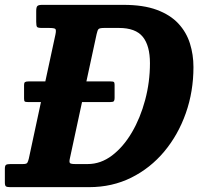

<svg xmlns="http://www.w3.org/2000/svg" viewBox="-61 -770 830 790"><path d="M-41 -19V-75.5Q-41 -89 -35.8 -92Q-30.5 -95 -17.5 -95H33Q48 -95 51.2 -100Q54.5 -105 57.5 -117L107.5 -350H55.5Q43 -350 40.5 -352.8Q38 -355.5 38 -365V-421Q38 -429.5 42 -432.2Q46 -435 56.5 -435H125.5L167 -627.5Q171 -646.5 166.8 -650.8Q162.5 -655 140 -655H111.5Q95 -655 91.5 -659.2Q88 -663.5 88 -680V-724.5Q88 -740.5 92.8 -745.2Q97.5 -750 112.5 -750H447.5Q529 -750 584.2 -729.5Q639.5 -709 672.8 -673.2Q706 -637.5 720.5 -591.2Q735 -545 735 -494Q735 -393.5 703.5 -304.2Q672 -215 614.8 -146.5Q557.5 -78 479 -39Q400.5 0 306 0H-19.5Q-31.5 0 -36.2 -3Q-41 -6 -41 -19ZM248.5 -95H300Q353.5 -95 400 -130.2Q446.5 -165.5 481.5 -225Q516.5 -284.5 536.2 -358.5Q556 -432.5 556 -510Q556 -582 526.5 -618.5Q497 -655 428.5 -655H368Q350 -655 345 -650.8Q340 -646.5 336.5 -629.5L294.5 -435H393.5Q404.5 -435 407.5 -432.5Q410.5 -430 410.5 -421V-366.5Q410.5 -357.5 407.5 -353.8Q404.5 -350 392 -350H276.5L226.5 -118Q223 -103 227 -99Q231 -95 248.5 -95Z"/></svg>

Font: Besley* Narrow
Style: Bold Italic
Weight: 700
Width: 4
Italic angle: -13°
Designer: Owen Earl
Foundry: indestructible type*
Version: Version 3.000; ttfautohint (v1.8.3)